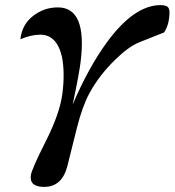

<svg xmlns="http://www.w3.org/2000/svg" viewBox="-20 -495 685 753"><path d="M643 -423Q640 -394 624 -368L526 -329Q484 -312 433 -262Q401 -231 375.5 -198Q350 -165 331 -130Q303 -78 282 5Q272 43 263 81Q254 119 244 157Q223 238 153 238Q95 238 101 193Q103 171 159 60Q187 5 203.5 -42.5Q220 -90 225 -130Q235 -211 223 -272Q203 -359 138 -359Q102 -359 60 -341Q66 -398 109 -432Q152 -466 207 -466Q323 -466 296 -251Q294 -234 286.5 -192.5Q279 -151 265 -85Q326 -228 397 -326Q505 -475 610 -475Q636 -475 642 -462Q647 -451 643 -423Z"/></svg>

Font: DG Didot
Style: Bold Italic
Weight: 700
Designer: David Gatwood, Takis Katsoulidis, and George D. Matthiopoulos
Foundry: David Gatwood
Version: Version 1.0